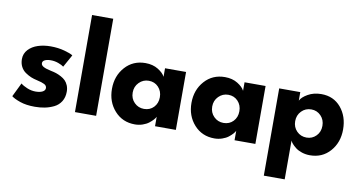

<svg xmlns="http://www.w3.org/2000/svg" viewBox="-83 -910 2536 1340"><g transform="rotate(10 1185.0 -240.0)"><path d="M225.5 -422.5Q278 -422.5 324 -409.8Q370 -397 384 -386.5L335 -298Q322.5 -308 296.5 -317.5Q270.5 -327 242.5 -327Q217 -327 200.8 -319.2Q184.5 -311.5 184.5 -296.5Q184.5 -281.5 202.2 -271.8Q220 -262 256.5 -254.5Q277 -250.5 293.8 -245Q310.5 -239.5 329.2 -229.5Q348 -219.5 360.8 -206.8Q373.5 -194 381.8 -174.2Q390 -154.5 390 -130Q390 -89.5 371.5 -60.2Q353 -31 322 -16Q291 -1 258 5.5Q225 12 188 12Q126.5 12 83.2 -3Q40 -18 21 -33.5L69 -132Q85 -118 114.8 -105.8Q144.5 -93.5 174.5 -93.5Q206 -93.5 224.2 -103.2Q242.5 -113 242.5 -129.5Q242.5 -146.5 225.2 -155.8Q208 -165 171.5 -173Q148 -178 128 -186.2Q108 -194.5 87.2 -208.8Q66.5 -223 54.2 -246.5Q42 -270 42 -300.5Q42 -339.5 68.2 -367.8Q94.5 -396 135.5 -409.2Q176.5 -422.5 225.5 -422.5Z M621 0H471V-688H621Z M1038.5 0V-67Q1034.5 -58 1023.5 -45.5Q1012.5 -33 995.2 -19.5Q978 -6 951.8 3Q925.5 12 897 12Q809 12 753 -50.5Q697 -113 697 -205Q697 -297 753 -359.8Q809 -422.5 897 -422.5Q949.5 -422.5 987 -399.2Q1024.5 -376 1037 -350V-410.5H1186V0ZM844 -205Q844 -162 872.2 -133.8Q900.5 -105.5 941 -105.5Q983 -105.5 1009.8 -133.8Q1036.5 -162 1036.5 -205Q1036.5 -248 1009.5 -276.5Q982.5 -305 941 -305Q901 -305 872.5 -276.2Q844 -247.5 844 -205Z M1602 0V-67Q1598 -58 1587 -45.5Q1576 -33 1558.8 -19.5Q1541.5 -6 1515.2 3Q1489 12 1460.5 12Q1372.5 12 1316.5 -50.5Q1260.5 -113 1260.5 -205Q1260.5 -297 1316.5 -359.8Q1372.5 -422.5 1460.5 -422.5Q1513 -422.5 1550.5 -399.2Q1588 -376 1600.5 -350V-410.5H1749.5V0ZM1407.5 -205Q1407.5 -162 1435.8 -133.8Q1464 -105.5 1504.5 -105.5Q1546.5 -105.5 1573.2 -133.8Q1600 -162 1600 -205Q1600 -248 1573 -276.5Q1546 -305 1504.5 -305Q1464.5 -305 1436 -276.2Q1407.5 -247.5 1407.5 -205Z M1994 208H1846V-410.5H1995.5V-350Q2007.5 -375.5 2048.5 -399Q2089.5 -422.5 2143.5 -422.5Q2230.5 -422.5 2282.8 -360.2Q2335 -298 2335 -205Q2335 -113 2280 -50.5Q2225 12 2137.5 12Q2107 12 2080 3Q2053 -6 2035.8 -19.5Q2018.5 -33 2008 -45.2Q1997.5 -57.5 1994 -67ZM2093 -305Q2051.5 -305 2023.5 -276.2Q1995.5 -247.5 1995.5 -205Q1995.5 -162.5 2023.5 -134Q2051.5 -105.5 2093 -105.5Q2133 -105.5 2160.8 -133.8Q2188.5 -162 2188.5 -205Q2188.5 -248 2160.8 -276.5Q2133 -305 2093 -305Z"/></g></svg>

Font: League Spartan
Style: Bold
Weight: 700
Foundry: The League of Moveable Type
Version: Version 2.002